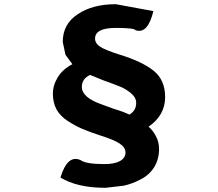

<svg xmlns="http://www.w3.org/2000/svg" viewBox="-20 -808 1040 915"><path d="M711 -755Q684 -644 626 -664Q620 -675 532 -675Q433 -675 433 -624Q433 -601 459 -584Q486 -568 549 -548Q657 -515 712 -471Q767 -427 767 -345Q767 -259 688 -204Q707 -189 722 -161Q738 -133 738 -98Q738 -48 714 -10Q690 27 650 47Q611 68 569 77L483 87Q348 87 268 38Q302 -73 364 -45Q389 -26 479 -26Q524 -26 551 -40Q578 -55 578 -81Q578 -106 550 -124Q523 -142 459 -162Q407 -179 372 -194Q337 -209 302 -232Q267 -255 249 -287Q232 -320 232 -361Q232 -402 256 -441Q281 -480 325 -502L292 -547L279 -608Q279 -693 350 -740Q421 -788 532 -788L711 -755ZM370 -394Q370 -343 466 -310Q484 -303 515 -292Q546 -282 566 -275L597 -262Q629 -281 629 -318Q629 -343 604 -364Q579 -385 548 -397Q518 -409 473 -425L409 -451Q370 -432 370 -394Z"/></svg>

Font: Swei Half Moon CJK SC
Style: Black
Weight: 900
Version: Version 2.071